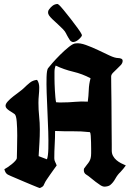

<svg xmlns="http://www.w3.org/2000/svg" viewBox="-20 -950 657 969"><path d="M362 -731Q383 -734 413.5 -723Q444 -712 474.5 -697.5Q505 -683 532.5 -670Q560 -657 577 -657Q584 -657 591.5 -654Q599 -651 599 -643Q599 -632 590 -622Q581 -612 570 -602Q559 -592 550 -582.5Q541 -573 541 -564Q541 -543 541.5 -509.5Q542 -476 542.5 -436.5Q543 -397 543 -356Q543 -315 543.5 -280.5Q544 -246 544 -221Q544 -196 544 -190Q544 -175 550.5 -163Q557 -151 567.5 -142Q578 -133 590.5 -126.5Q603 -120 615 -115Q609 -107 602.5 -98.5Q596 -90 588 -82Q573 -68 562 -48Q551 -28 536 -16Q531 -12 522.5 -10Q514 -8 508 -8Q498 -8 486.5 -15.5Q475 -23 462.5 -32.5Q450 -42 437.5 -52.5Q425 -63 415 -69Q403 -76 403 -92Q403 -94 403.5 -95.5Q404 -97 404 -99Q412 -111 418.5 -118.5Q425 -126 430 -134Q435 -142 437.5 -152Q440 -162 440 -177Q440 -184 440 -199.5Q440 -215 439.5 -232.5Q439 -250 438 -264.5Q437 -279 434 -283Q390 -288 346.5 -287.5Q303 -287 258 -289Q258 -254 256 -220Q254 -186 254 -151Q254 -141 258.5 -132.5Q263 -124 266 -115Q261 -108 252 -95.5Q243 -83 233.5 -69.5Q224 -56 216 -44Q208 -32 206 -27Q202 -17 199 -12.5Q196 -8 186 -3Q182 -1 180 -1Q179 -1 168 -5.5Q157 -10 140 -17Q123 -24 103 -32.5Q83 -41 65.5 -48.5Q48 -56 35 -61.5Q22 -67 19 -69Q11 -74 7.5 -81Q4 -88 2 -96Q8 -99 18.5 -106Q29 -113 39.5 -121.5Q50 -130 57.5 -138.5Q65 -147 65 -153Q65 -163 66 -196Q67 -229 67 -266.5Q67 -304 64.5 -335.5Q62 -367 54 -374Q49 -378 41.5 -382.5Q34 -387 26.5 -392Q19 -397 13.5 -403Q8 -409 8 -416Q8 -426 19.5 -438.5Q31 -451 47 -463.5Q63 -476 78 -487Q93 -498 101 -506Q115 -520 130.5 -532.5Q146 -545 167 -547Q173 -539 175.5 -529Q178 -519 178 -509Q178 -489 176 -470Q174 -451 174 -431Q174 -397 177.5 -363.5Q181 -330 181 -297Q181 -263 179 -229.5Q177 -196 175 -162Q186 -158 196 -154Q206 -150 217 -146Q223 -162 224 -200Q225 -238 223.5 -285.5Q222 -333 219.5 -385Q217 -437 215.5 -482.5Q214 -528 215 -561.5Q216 -595 222 -605Q226 -611 244 -631.5Q262 -652 284 -674Q306 -696 328 -713.5Q350 -731 362 -731ZM261 -619Q255 -605 255 -586.5Q255 -568 255 -553Q255 -543 255.5 -527Q256 -511 257 -493.5Q258 -476 259.5 -459.5Q261 -443 263 -434Q271 -433 278 -433Q285 -433 293 -433Q326 -433 358.5 -436Q391 -439 423 -437Q427 -466 428 -496Q429 -526 437 -555Q396 -577 349.5 -588Q303 -599 261 -619ZM270 -930Q272 -929 274 -928Q276 -927 278 -925Q284 -920 301 -899.5Q318 -879 337 -854.5Q356 -830 372 -808Q388 -786 392 -777Q394 -772 393 -769.5Q392 -767 389 -763Q385 -758 379 -752.5Q373 -747 366 -743Q359 -739 351.5 -738Q344 -737 338 -742Q336 -743 332 -748.5Q328 -754 324.5 -760.5Q321 -767 317.5 -773Q314 -779 313 -782Q309 -791 297 -803.5Q285 -816 271 -828.5Q257 -841 244.5 -853Q232 -865 227 -873Q222 -881 222.5 -889Q223 -897 228 -903Q236 -914 246 -921.5Q256 -929 270 -930Z"/></svg>

Font: Hand Textur
Style: Regular
Weight: 400
Designer: F. H. Ehmcke um 1935
Foundry: Peter Wiegel
Version: Version 1.000